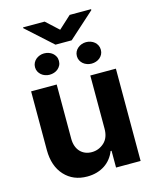

<svg xmlns="http://www.w3.org/2000/svg" viewBox="-133 -999 887 1096"><g transform="rotate(-15 311.0 -451.5)"><path d="M60.4 -545.5H211.6V-225.1Q211.6 -201 218.4 -181.6Q225.1 -162.3 237.6 -148.8Q250 -135.3 267.4 -128Q284.8 -120.7 306.1 -120.7Q347.3 -120.7 378.9 -149.1Q410.5 -177.6 410.2 -232.2V-545.5H561.4V0H416.2V-99.1H410.5Q401.3 -75.3 385.8 -55.6Q370.4 -35.9 349.4 -22Q328.5 -8.2 302.2 -0.5Q275.9 7.1 245 7.1Q162.6 7.1 111.9 -47.9Q60.7 -103.3 60.4 -198.2ZM110.4 -910.2H237.9L311.8 -842.3L386 -910.2H512.4V-904.5L359.4 -767H263.8L110.4 -905.5ZM364.7 -671.9Q364.7 -686.4 370.6 -698.2Q376.4 -709.9 386.4 -718.2Q396.3 -726.6 408.9 -731.2Q421.5 -735.8 435.4 -735.8Q449.2 -735.8 462.2 -731.4Q475.1 -726.9 484.9 -718.6Q494.7 -710.2 500.5 -698.5Q506.4 -686.8 506.4 -671.9Q506.4 -657 500.4 -645.4Q494.3 -633.9 484.6 -625.7Q474.8 -617.5 462 -613.3Q449.2 -609 435.4 -609Q421.9 -609 409.1 -613.5Q396.3 -617.9 386.5 -626.1Q376.8 -634.2 370.7 -646Q364.7 -657.7 364.7 -671.9ZM187.5 -735.8Q201.3 -735.8 214.1 -731.5Q226.9 -727.3 236.9 -719.1Q246.8 -710.9 252.8 -699.2Q258.9 -687.5 258.9 -672.6Q258.9 -657.7 252.8 -646.1Q246.8 -634.6 237 -626.4Q227.3 -618.3 214.3 -614Q201.3 -609.7 187.5 -609.7Q174 -609.7 161.4 -614.2Q148.8 -618.6 139 -627Q129.3 -635.3 123.4 -646.8Q117.5 -658.4 117.5 -672.6Q117.5 -686.8 123.4 -698.5Q129.3 -710.2 139 -718.4Q148.8 -726.6 161.4 -731.2Q174 -735.8 187.5 -735.8Z"/></g></svg>

Font: Inter P
Style: Bold
Weight: 700
Designer: Rasmus Andersson
Foundry: rsms
Version: Version 3.018;git-588b23468